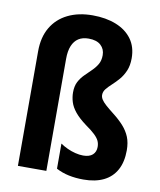

<svg xmlns="http://www.w3.org/2000/svg" viewBox="-86 -833 758 911"><g transform="rotate(10 293.0 -377.5)"><path d="M504 -596Q504 -561 493 -535.5Q482 -510 466 -491.5Q450 -473 434 -458.5Q418 -444 407 -430.5Q396 -417 396 -401Q396 -390 403 -379Q410 -368 424.5 -355Q439 -342 462 -324Q493 -300 514 -276.5Q535 -253 546 -226Q557 -199 557 -162Q557 -106 536 -67.5Q515 -29 475 -9.5Q435 10 378 10Q340 10 307 3Q274 -4 246 -19V-140Q262 -129 280.5 -120.5Q299 -112 319 -107Q339 -102 357 -102Q387 -102 402.5 -116Q418 -130 418 -154Q418 -170 412 -183Q406 -196 390.5 -211Q375 -226 345 -247Q310 -273 291 -296.5Q272 -320 265 -343Q258 -366 258 -389Q258 -419 268.5 -439.5Q279 -460 295.5 -476.5Q312 -493 328.5 -509Q345 -525 355.5 -543Q366 -561 366 -587Q366 -616 346 -634.5Q326 -653 287 -653Q258 -653 238.5 -640.5Q219 -628 208.5 -603Q198 -578 198 -540V0H61V-552Q61 -620 89 -667.5Q117 -715 168 -740Q219 -765 287 -765Q351 -765 400 -745.5Q449 -726 476.5 -688.5Q504 -651 504 -596Z"/></g></svg>

Font: Noto Sans Khmer Condensed
Style: Bold
Weight: 700
Width: 3
Designer: Danh Hong and the Monotype Design Team
Foundry: Monotype Imaging Inc.
Version: Version 2.004